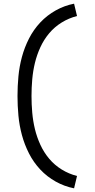

<svg xmlns="http://www.w3.org/2000/svg" viewBox="-20 -861 515 1042"><path d="M382 161Q330 151 282.5 124.5Q235 98 198.5 59Q162 20 137.5 -28Q113 -76 99 -128Q85 -180 80 -233.5Q75 -287 75 -340Q75 -393 80 -446.5Q85 -500 99 -552Q113 -604 137.5 -652Q162 -700 198.5 -739Q235 -778 282.5 -804.5Q330 -831 382 -841L398 -774Q354 -763 315 -739Q276 -715 247 -680.5Q218 -646 199 -604.5Q180 -563 169.5 -519.5Q159 -476 155 -430.5Q151 -385 151 -340Q151 -295 155 -249.5Q159 -204 169.5 -160.5Q180 -117 199 -75.5Q218 -34 247 0.5Q276 35 315 59Q354 83 398 94Z"/></svg>

Font: Iosevka QP
Style: Regular
Weight: 400
Designer: Belleve Invis
Foundry: Belleve Invis
Version: Version 20.0.0; ttfautohint (v1.8.4)